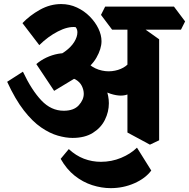

<svg xmlns="http://www.w3.org/2000/svg" viewBox="-20 -688 955 970"><path d="M346.2 8.8Q312.5 8.8 272.1 -2.8Q231.8 -14.2 188 -44.1Q144.2 -74 100.6 -130Q57 -186 16.2 -274.8L95.8 -325.8Q139.5 -233 188.9 -180.8Q238.2 -128.5 302 -128.5Q352.8 -128.5 378 -156.2Q403.2 -184 403.2 -214.2Q403.2 -233.8 393.4 -253.8Q383.5 -273.8 361.8 -286.4Q340 -299 304.2 -295.2L394 -313.8L253.5 -229L163.5 -364.2Q185.5 -383.5 214.1 -397Q242.8 -410.5 273.2 -416.1Q303.8 -421.8 329.8 -417L372.5 -382Q431.8 -355 466.4 -318Q501 -281 515.5 -241.6Q530 -202.2 530 -166.5Q530 -123 510 -82.6Q490 -42.2 449.2 -16.8Q408.5 8.8 346.2 8.8ZM389 -321.2 231.8 -390.5Q276.5 -405 307.8 -427.5Q339 -450 355 -475.9Q371 -501.8 371 -525Q371 -533 368.5 -539.8Q366 -546.5 361.8 -551Q322.5 -555 272.4 -529.1Q222.2 -503.2 178.5 -460L93.5 -571.2Q130.2 -610 181.8 -638.8Q233.2 -667.5 288.8 -667.5Q331.5 -667.5 368.6 -650.1Q405.8 -632.8 433.6 -604.5Q461.5 -576.2 477.1 -543.8Q492.8 -511.2 492.8 -480Q492.8 -441.2 466.8 -396Q440.8 -350.8 389 -321.2ZM631.5 -214Q595.5 -196 538.8 -214.2Q482 -232.5 407 -299L416 -376.5Q444.2 -347.2 478.4 -336.1Q512.5 -325 545.2 -328.6Q578 -332.2 603.1 -346.4Q628.2 -360.5 639 -381.5ZM737.5 42.8 623.8 -18.5V-589.8L679.5 -563.8L784 -489.5V20.8ZM546.5 -538 490.2 -612.8 511.2 -654.5H859L915.2 -579.8L894.2 -538ZM539.2 262.5Q493.2 262.5 445.9 247.4Q398.5 232.2 357.2 199.5Q316 166.8 286.5 114.5L327.5 65.2Q363 98.2 404 113.9Q445 129.5 489.8 129.5Q543.5 129.5 591.8 109.5Q640 89.5 672 58L744.2 173.5Q715 213 659 237.8Q603 262.5 539.2 262.5Z"/></svg>

Font: Eczar
Style: Regular
Weight: 400
Designer: Vaibhav Singh
Foundry: Rosetta Type Foundry
Version: Version 2.000